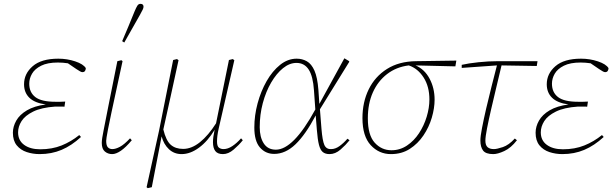

<svg xmlns="http://www.w3.org/2000/svg" viewBox="-20 -788 3183 998"><path d="M186 13Q151 13 119 2.5Q87 -8 67 -32.5Q47 -57 47 -98Q47 -130 64.5 -161Q82 -192 120 -214.5Q158 -237 218 -245Q160 -253 132.5 -280Q105 -307 105 -350Q105 -405 150 -444Q195 -483 283 -483Q329 -483 371 -469Q413 -455 426 -434Q426 -426 422 -419.5Q418 -413 408 -413Q403 -413 395.5 -417.5Q388 -422 377 -429L333 -459Q320 -461 307 -462Q294 -463 281 -463Q227 -463 194 -446.5Q161 -430 146.5 -405Q132 -380 132 -353Q132 -308 163.5 -283.5Q195 -259 268 -259Q277 -259 294.5 -259Q312 -259 319 -260L315 -233Q312 -234 301 -234Q290 -234 280 -234Q270 -234 267 -234Q195 -229 152.5 -208Q110 -187 92 -158.5Q74 -130 74 -100Q74 -58 105.5 -35Q137 -12 189 -12Q251 -12 300.5 -32Q350 -52 392 -86L401 -76Q352 -31 300 -9Q248 13 186 13Z M563 13Q541 13 525 -0.5Q509 -14 509 -45Q509 -65 518.5 -110.5Q528 -156 544 -240L590 -470L611 -475L617 -470L593 -359Q572 -262 559.5 -204Q547 -146 541.5 -116.5Q536 -87 534 -74.5Q532 -62 532 -56Q532 -31 541 -22Q550 -13 564 -13Q581 -13 603.5 -25Q626 -37 656 -69L665 -59Q634 -22 608.5 -4.5Q583 13 563 13ZM615 -574Q632 -613 648 -652Q664 -691 680 -730Q688 -749 694 -758.5Q700 -768 710 -768Q726 -768 726 -753Q726 -747 722 -738.5Q718 -730 707 -710Q687 -674 666.5 -638.5Q646 -603 626 -567Z M1139 13Q1111 13 1099 -3Q1087 -19 1087 -49Q1087 -62 1089 -77Q1091 -92 1095 -110L1096 -114Q1060 -54 1014.5 -20.5Q969 13 924 13Q885 13 858 -12.5Q831 -38 820 -79L769 185L748 190L742 185L807 -110L880 -476L900 -481L908 -475Q888 -383 868 -291.5Q848 -200 829 -115Q843 -57 867.5 -35.5Q892 -14 932 -14Q976 -14 1019.5 -49Q1063 -84 1103 -147L1170 -476L1190 -481L1198 -475L1117 -121Q1112 -99 1110 -82.5Q1108 -66 1108 -53Q1108 -28 1118 -20.5Q1128 -13 1142 -13Q1164 -13 1187.5 -28.5Q1211 -44 1233 -69L1242 -59Q1222 -34 1194.5 -10.5Q1167 13 1139 13Z M1330 -127Q1330 -75 1351 -42.5Q1372 -10 1414 -10Q1459 -10 1510 -61.5Q1561 -113 1619 -219L1612 -318Q1607 -392 1584.5 -426.5Q1562 -461 1521 -461Q1485 -461 1451 -433.5Q1417 -406 1389.5 -359Q1362 -312 1346 -252Q1330 -192 1330 -127ZM1405 12Q1360 12 1331 -21.5Q1302 -55 1302 -125Q1302 -188 1319 -251Q1336 -314 1366 -366.5Q1396 -419 1436 -451Q1476 -483 1522 -483Q1551 -483 1575 -469.5Q1599 -456 1614.5 -421Q1630 -386 1635 -321L1640 -248L1770 -485L1795 -470V-466L1643 -220L1651 -118Q1656 -57 1666 -34.5Q1676 -12 1701 -13Q1723 -13 1744.5 -28.5Q1766 -44 1786 -67L1797 -59Q1777 -34 1750 -10.5Q1723 13 1693 13Q1671 13 1658 2.5Q1645 -8 1638 -35Q1631 -62 1627 -113L1621 -188Q1568 -88 1516 -38Q1464 12 1405 12Z M2012 13Q1950 13 1907 -33.5Q1864 -80 1864 -174Q1864 -257 1896.5 -323.5Q1929 -390 1991.5 -429.5Q2054 -469 2143 -470L2352 -473L2347 -443L2140 -448Q2187 -428 2213 -379Q2239 -330 2239 -270Q2239 -226 2224.5 -176.5Q2210 -127 2181 -84Q2152 -41 2110 -14Q2068 13 2012 13ZM1892 -173Q1892 -86 1927.5 -46.5Q1963 -7 2015 -7Q2059 -7 2095.5 -31.5Q2132 -56 2158 -95.5Q2184 -135 2198 -181.5Q2212 -228 2212 -271Q2212 -338 2182 -385Q2152 -432 2105 -448Q2040 -440 1992 -403Q1944 -366 1918 -307.5Q1892 -249 1892 -173Z M2380 -435V-451Q2415 -459 2467 -464.5Q2519 -470 2568 -470H2774L2770 -445L2587 -448Q2575 -397 2560.5 -337Q2546 -277 2533 -220.5Q2520 -164 2511.5 -120.5Q2503 -77 2503 -57Q2503 -33 2514.5 -23Q2526 -13 2547 -13Q2563 -13 2594 -23.5Q2625 -34 2656 -68L2667 -59Q2636 -19 2601.5 -3Q2567 13 2544 13Q2505 13 2491 -5.5Q2477 -24 2477 -58Q2477 -79 2485.5 -123Q2494 -167 2507 -223.5Q2520 -280 2535 -338.5Q2550 -397 2563 -448Z M2903 13Q2868 13 2836 2.5Q2804 -8 2784 -32.5Q2764 -57 2764 -98Q2764 -130 2781.5 -161Q2799 -192 2837 -214.5Q2875 -237 2935 -245Q2877 -253 2849.5 -280Q2822 -307 2822 -350Q2822 -405 2867 -444Q2912 -483 3000 -483Q3046 -483 3088 -469Q3130 -455 3143 -434Q3143 -426 3139 -419.5Q3135 -413 3125 -413Q3120 -413 3112.5 -417.5Q3105 -422 3094 -429L3050 -459Q3037 -461 3024 -462Q3011 -463 2998 -463Q2944 -463 2911 -446.5Q2878 -430 2863.5 -405Q2849 -380 2849 -353Q2849 -308 2880.5 -283.5Q2912 -259 2985 -259Q2994 -259 3011.5 -259Q3029 -259 3036 -260L3032 -233Q3029 -234 3018 -234Q3007 -234 2997 -234Q2987 -234 2984 -234Q2912 -229 2869.5 -208Q2827 -187 2809 -158.5Q2791 -130 2791 -100Q2791 -58 2822.5 -35Q2854 -12 2906 -12Q2968 -12 3017.5 -32Q3067 -52 3109 -86L3118 -76Q3069 -31 3017 -9Q2965 13 2903 13Z"/></svg>

Font: Source Serif Pro ExtraLight
Style: Italic
Weight: 200
Italic angle: -12°
Designer: Frank Grießhammer
Foundry: Adobe Systems Incorporated
Version: Version 3.001;hotconv 1.0.111;makeotfexe 2.5.65597